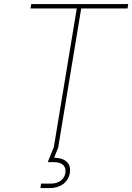

<svg xmlns="http://www.w3.org/2000/svg" viewBox="-20 -748 669 972"><path d="M134.3 -705.1 138.2 -727.5H629.4L625.5 -705.1H391.1L274.4 0H252L368.7 -705.1ZM184.6 204.1 188 181.6H235.8Q267.1 181.6 286.9 167.2Q306.6 152.8 311 127.4Q314.9 102.5 300 87.6Q285.2 72.8 250.5 72.8H221.7L254.9 -9.3H272L274.4 0L253.9 50.3Q297.4 51.3 318.4 71.8Q339.4 92.3 333.5 127.4Q327.6 162.6 300.3 183.3Q272.9 204.1 232.4 204.1Z"/></svg>

Font: Inter Thin
Style: Italic
Weight: 250
Italic angle: -9.3988°
Designer: Rasmus Andersson
Foundry: rsms
Version: Version 4.001;git-66647c0bb